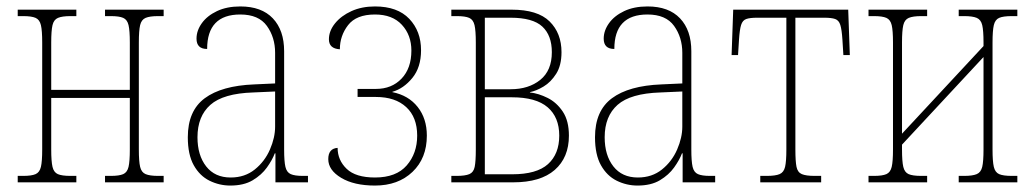

<svg xmlns="http://www.w3.org/2000/svg" viewBox="-20 -566 3212 596"><path d="M35 0V-20H52Q78 -20 90.5 -25.5Q103 -31 107 -48Q111 -65 111 -102V-434Q111 -471 107 -488Q103 -505 90.5 -510.5Q78 -516 52 -516H35V-536H217V-516H199Q173 -516 160 -510.5Q147 -505 143 -488Q139 -471 139 -434V-287H383V-434Q383 -471 379 -488Q375 -505 362.5 -510.5Q350 -516 324 -516H306V-536H488V-516H471Q445 -516 432 -510.5Q419 -505 415 -488Q411 -471 411 -434V-102Q411 -65 415 -48Q419 -31 432 -25.5Q445 -20 471 -20H488V0H306V-20H324Q350 -20 362.5 -25.5Q375 -31 379 -48Q383 -65 383 -102V-262H139V-102Q139 -65 143 -48Q147 -31 159.5 -25.5Q172 -20 199 -20H217V0Z M695 10Q661 10 630.5 -5Q600 -20 581.5 -53Q563 -86 563 -140Q563 -222 615.5 -261Q668 -300 769 -304L834 -307V-402Q834 -450 808.5 -485.5Q783 -521 726 -521Q623 -521 623 -414Q590 -414 590 -446Q590 -471 606.5 -494Q623 -517 653.5 -531.5Q684 -546 726 -546Q792 -546 827 -509Q862 -472 862 -407V-102Q862 -65 866 -48Q870 -31 882.5 -25.5Q895 -20 920 -20H936V0H835V-90H833Q825 -69 808.5 -46Q792 -23 764.5 -6.5Q737 10 695 10ZM696 -15Q740 -15 771 -40Q802 -65 818 -102Q834 -139 834 -173V-282L766 -279Q673 -276 633 -240.5Q593 -205 593 -140Q593 -84 620 -49.5Q647 -15 696 -15Z M1144 10Q1079 10 1039 -14Q999 -38 999 -72Q999 -105 1028 -107Q1028 -69 1056 -42Q1084 -15 1144 -15Q1210 -15 1242.5 -52.5Q1275 -90 1275 -145Q1275 -202 1241 -233.5Q1207 -265 1147 -265H1090V-290H1147Q1196 -290 1226.5 -322Q1257 -354 1257 -409Q1257 -457 1227.5 -489Q1198 -521 1144 -521Q1086 -521 1060.5 -488Q1035 -455 1035 -413Q1001 -415 1001 -444Q1001 -470 1020 -493.5Q1039 -517 1071 -531.5Q1103 -546 1144 -546Q1214 -546 1250.5 -507.5Q1287 -469 1287 -410Q1287 -357 1260 -324Q1233 -291 1198 -281V-280Q1248 -270 1276.5 -234Q1305 -198 1305 -145Q1305 -75 1260.5 -32.5Q1216 10 1144 10Z M1381 0V-20H1397Q1424 -20 1437 -25.5Q1450 -31 1453.5 -48Q1457 -65 1457 -102V-434Q1457 -471 1453 -488Q1449 -505 1436.5 -510.5Q1424 -516 1398 -516H1381V-536H1568Q1649 -536 1686 -499.5Q1723 -463 1723 -404Q1723 -363 1706.5 -337Q1690 -311 1667.5 -297.5Q1645 -284 1625 -280V-279Q1652 -276 1680 -262Q1708 -248 1727 -219.5Q1746 -191 1746 -145Q1746 -77 1702 -38.5Q1658 0 1573 0ZM1485 -289H1565Q1621 -289 1657 -318Q1693 -347 1693 -404Q1693 -456 1663.5 -483.5Q1634 -511 1565 -511H1485ZM1485 -25H1570Q1646 -25 1681 -56.5Q1716 -88 1716 -145Q1716 -202 1680 -233Q1644 -264 1569 -264H1485Z M1959 10Q1925 10 1894.5 -5Q1864 -20 1845.5 -53Q1827 -86 1827 -140Q1827 -222 1879.5 -261Q1932 -300 2033 -304L2098 -307V-402Q2098 -450 2072.5 -485.5Q2047 -521 1990 -521Q1887 -521 1887 -414Q1854 -414 1854 -446Q1854 -471 1870.5 -494Q1887 -517 1917.5 -531.5Q1948 -546 1990 -546Q2056 -546 2091 -509Q2126 -472 2126 -407V-102Q2126 -65 2130 -48Q2134 -31 2146.5 -25.5Q2159 -20 2184 -20H2200V0H2099V-90H2097Q2089 -69 2072.5 -46Q2056 -23 2028.5 -6.5Q2001 10 1959 10ZM1960 -15Q2004 -15 2035 -40Q2066 -65 2082 -102Q2098 -139 2098 -173V-282L2030 -279Q1937 -276 1897 -240.5Q1857 -205 1857 -140Q1857 -84 1884 -49.5Q1911 -15 1960 -15Z M2340 0V-20H2360Q2387 -20 2400 -25.5Q2413 -31 2417 -48Q2421 -65 2421 -102V-511H2330Q2308 -511 2296.5 -507Q2285 -503 2280.5 -488.5Q2276 -474 2274 -443L2271 -395H2251L2256 -536H2613L2618 -395H2598L2595 -443Q2593 -474 2588.5 -488.5Q2584 -503 2572.5 -507Q2561 -511 2539 -511H2449V-102Q2449 -65 2452.5 -48Q2456 -31 2469 -25.5Q2482 -20 2509 -20H2529V0Z M2676 0V-20H2693Q2719 -20 2731.5 -25.5Q2744 -31 2748 -48Q2752 -65 2752 -102V-434Q2752 -471 2748 -488Q2744 -505 2731.5 -510.5Q2719 -516 2693 -516H2676V-536H2858V-516H2840Q2814 -516 2801 -510.5Q2788 -505 2784 -488Q2780 -471 2780 -434V-151L3033 -423V-434Q3033 -471 3029 -488Q3025 -505 3012 -510.5Q2999 -516 2973 -516H2956V-536H3138V-516H3121Q3094 -516 3081.5 -510.5Q3069 -505 3065 -488Q3061 -471 3061 -434V-102Q3061 -65 3065 -48Q3069 -31 3081.5 -25.5Q3094 -20 3121 -20H3138V0H2956V-20H2973Q2999 -20 3012 -25.5Q3025 -31 3029 -48Q3033 -65 3033 -102V-389L2780 -117V-102Q2780 -65 2784 -48Q2788 -31 2800.5 -25.5Q2813 -20 2840 -20H2858V0Z"/></svg>

Font: Noto Serif Condensed Thin
Style: Regular
Weight: 100
Width: 3
Designer: Monotype Design Team
Foundry: Monotype Imaging Inc.
Version: Version 2.013; ttfautohint (v1.8.4.7-5d5b)